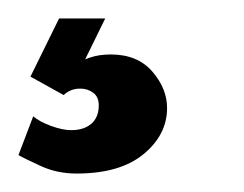

<svg xmlns="http://www.w3.org/2000/svg" viewBox="-20 -20 264 208"><path d="M63 168Q42 168 24.5 160Q7 152 0 148L16 106Q23 112 35.5 116.5Q48 121 57 121Q71 121 79 114Q87 107 87 94Q87 85 81 80.5Q75 76 67 76Q61 76 56.5 78Q52 80 49 83L13 63L44 0H94L68 53L61 49Q67 46 77 42.5Q87 39 100 39Q129 39 145 57.5Q161 76 161 97Q161 126 135.5 147Q110 168 63 168Z"/></svg>

Font: Alumni Sans ExtraBold
Style: Regular
Weight: 800
Designer: Robert E. Leuschke
Foundry: Robert E. Leuschke
Version: Version 1.018